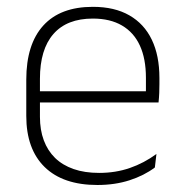

<svg xmlns="http://www.w3.org/2000/svg" viewBox="-20 -518 523 548"><path d="M258 10Q160 10 107.5 -41.2Q55 -92.5 55 -187V-290.5Q55 -391.5 103.5 -445Q152 -498.5 245 -498.5Q307 -498.5 349.2 -474.2Q391.5 -450 413.2 -404.8Q435 -359.5 435 -295.5V-278Q435 -265.5 434.5 -252.8Q434 -240 432.5 -225.5H396Q396.5 -245.5 396.5 -263.2Q396.5 -281 396.5 -296Q396.5 -350.5 379.2 -388Q362 -425.5 328.2 -445.2Q294.5 -465 245 -465Q171 -465 132.5 -421Q94 -377 94 -293V-245V-239V-184.5Q94 -147 105 -117.5Q116 -88 137.2 -67.2Q158.5 -46.5 190 -35.5Q221.5 -24.5 263 -24.5Q310 -24.5 350.5 -38.5Q391 -52.5 426.5 -78.5L422 -40Q391.5 -17 349.8 -3.5Q308 10 258 10ZM75 -225.5V-257.5H422.5V-225.5Z"/></svg>

Font: Anek Telugu Medium ExtraLight
Style: Regular
Weight: 250
Version: Version 1.003